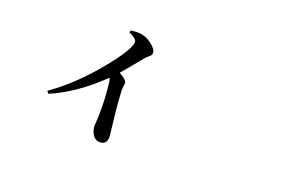

<svg xmlns="http://www.w3.org/2000/svg" viewBox="-81 -787 1662 1052"><g transform="rotate(15 750.0 -261.0)"><path d="M542 -565.4 545.9 -578.1Q587.9 -580.1 611.3 -573.2Q641.6 -564.5 668.9 -538.6Q696.3 -512.7 696.3 -493.2Q696.3 -483.4 691.9 -478Q687.5 -472.7 676.8 -465.3Q666 -458 658.2 -450.2Q585 -375 547.9 -338.9Q590.8 -309.6 590.8 -293Q590.8 -288.1 587.4 -272.9Q584 -257.8 583 -246.1Q581.1 -183.6 581.5 -143.1Q582 -102.5 583.5 -53.2Q585 -3.9 585 6.8Q585 57.6 544.9 57.6Q518.6 57.6 503.9 35.2Q489.3 12.7 489.3 -17.6Q489.3 -24.4 492.7 -43Q496.1 -61.5 497.1 -74.2Q508.8 -169.9 505.9 -269.5Q505.9 -285.2 501 -297.9Q351.6 -175.8 200.2 -126L190.4 -140.6Q327.1 -219.7 456.1 -350.6Q585 -481.4 585 -524.4Q585 -534.2 571.8 -545.9Q558.6 -557.6 542 -565.4Z"/></g></svg>

Font: Bpmf Zihi Serif SemiBold
Style: SemiBold
Weight: 600
Foundry: But Ko
Version: Version 1.320